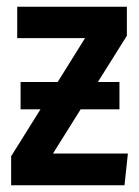

<svg xmlns="http://www.w3.org/2000/svg" viewBox="-20 -549 412 569"><path d="M359 -94 349 0H13V-86L100 -225H41V-306H151L232 -436H31V-529H356V-443L270 -306H334V-225H219L137 -94Z"/></svg>

Font: Fira Sans Compressed Medium
Style: Regular
Weight: 500
Width: 1
Designer: bBox Type GmbH & Carrois Corporate GbR & Edenspiekermann AG
Foundry: bBox Type GmbH & Carrois Corporate GbR & Edenspiekermann AG
Version: Version 4.301